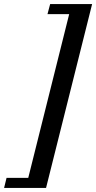

<svg xmlns="http://www.w3.org/2000/svg" viewBox="-93 -780 470 938"><path d="M-61 89H45L245 -711H139L152 -760H357L132 138H-73Z"/></svg>

Font: IBM Plex Serif Medm
Style: Italic
Weight: 500
Italic angle: -14°
Designer: Mike Abbink, Paul van der Laan, Pieter van Rosmalen
Foundry: Bold Monday
Version: Version 3.001